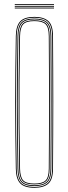

<svg xmlns="http://www.w3.org/2000/svg" viewBox="-20 -885 324 910"><path d="M143 5Q95.8 5 75.8 -16Q55.8 -37 55 -85Q53.5 -169.5 52.8 -246.9Q52 -324.2 52 -399.5Q52 -474.8 52.8 -552.2Q53.5 -629.8 55 -714Q55.8 -762.8 75.8 -783.9Q95.8 -805 143 -805Q187 -805 209 -785.5Q231 -766 231.2 -714Q231.8 -634.2 232.1 -557.4Q232.5 -480.5 232.5 -403.6Q232.5 -326.8 232.1 -247.8Q231.8 -168.8 231.2 -85Q231 -33.8 209 -14.4Q187 5 143 5ZM143 1Q186.2 1 206.6 -17.8Q227 -36.5 227.2 -85Q227.8 -163.8 228.1 -240.4Q228.5 -317 228.5 -394.1Q228.5 -471.2 228.1 -550.6Q227.8 -630 227.2 -714Q227 -763.2 206.6 -782.1Q186.2 -801 143 -801Q98 -801 78.9 -781.2Q59.8 -761.5 59 -714Q57.5 -626.2 56.8 -548.4Q56 -470.5 56 -396.2Q56 -322 56.8 -245.8Q57.5 -169.5 59 -85Q59.8 -38.2 79 -18.6Q98.2 1 143 1ZM143 -3Q99.2 -3 81.5 -21.6Q63.8 -40.2 63 -85Q61.5 -172.2 60.8 -250Q60 -327.8 60 -402.2Q60 -476.8 60.8 -553.2Q61.5 -629.8 63 -714Q63.8 -760 81.5 -778.5Q99.2 -797 143 -797Q184.2 -797 203.6 -779.4Q223 -761.8 223.2 -714Q223.8 -636 224.1 -559.1Q224.5 -482.2 224.5 -404.9Q224.5 -327.5 224.1 -248Q223.8 -168.5 223.2 -85Q223 -38 203.5 -20.5Q184 -3 143 -3ZM143 -7Q183 -7 201 -23.4Q219 -39.8 219.2 -85Q219.8 -162 220.1 -238.6Q220.5 -315.2 220.5 -392.9Q220.5 -470.5 220.1 -550.5Q219.8 -630.5 219.2 -714Q219 -760 201 -776.5Q183 -793 143 -793Q101.2 -793 84.5 -775.6Q67.8 -758.2 67 -713.8Q65.5 -626 64.8 -548.1Q64 -470.2 64 -396.1Q64 -322 64.8 -245.8Q65.5 -169.5 67 -85.2Q67.8 -41.5 84.5 -24.2Q101.2 -7 143 -7ZM143 -11Q102.2 -11 87 -27.5Q71.8 -44 71 -85.2Q69 -201.5 68.4 -302.1Q67.8 -402.8 68.4 -502Q69 -601.2 71 -713.8Q71.8 -755.8 87 -772.4Q102.2 -789 143 -789Q181.8 -789 198.4 -773.5Q215 -758 215.2 -714Q215.8 -637.5 216.1 -560.8Q216.5 -484 216.5 -406Q216.5 -328 216.1 -248Q215.8 -168 215.2 -85Q215 -42 198.4 -26.5Q181.8 -11 143 -11ZM143 -15Q179.8 -15 195.4 -29.2Q211 -43.5 211.2 -85Q211.8 -160 212.1 -237Q212.5 -314 212.5 -392.6Q212.5 -471.2 212.1 -551.6Q211.8 -632 211.2 -714Q211 -756 195.5 -770.5Q180 -785 143 -785Q103.8 -785 89.8 -769.4Q75.8 -753.8 75 -713.8Q73 -597.2 72.4 -496.6Q71.8 -396 72.4 -296.9Q73 -197.8 75 -85.2Q75.8 -46 89.8 -30.5Q103.8 -15 143 -15ZM236 -861H50V-865H236ZM236 -845H50V-849H236ZM236 -853H50V-857H236Z"/></svg>

Font: Big Shoulders Inline Display Thin Thin
Style: Regular
Weight: 250
Version: Version 2.002